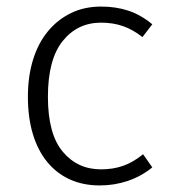

<svg xmlns="http://www.w3.org/2000/svg" viewBox="-20 -554 519 585"><path d="M414 -441Q385 -464 354.5 -474.5Q324 -485 288 -485Q216 -485 171 -429Q126 -373 126 -259Q126 -146 171 -92Q216 -38 288 -38Q324 -38 354.5 -48.5Q385 -59 416 -84L444 -44Q411 -17 370 -3Q329 11 284 11Q233 11 192.5 -7.5Q152 -26 123.5 -61Q95 -96 80 -146Q65 -196 65 -259Q65 -321 80.5 -371.5Q96 -422 125.5 -458Q155 -494 196 -514Q237 -534 288 -534Q333 -534 371 -521.5Q409 -509 444 -480Z"/></svg>

Font: Jldddboxgfspflltxgxzjzlszac
Style: Regular
Weight: 300
Designer: Carrois Corporate & Edenspiekermann
Foundry: Carrois Corporate GbR & Edenspiekermann AG
Version: Version 2.001